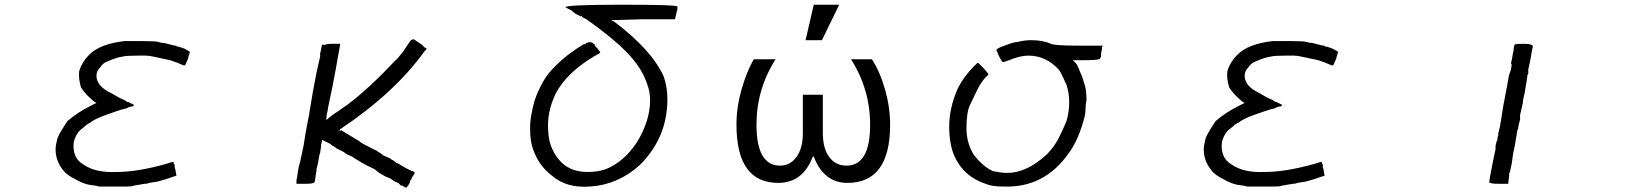

<svg xmlns="http://www.w3.org/2000/svg" viewBox="-20 -782 7044 825"><path d="M589.8 -605.5Q652.3 -605.5 660.2 -601.6L675.8 -597.7H683.6L730.5 -585.9H738.3V-582H746.1L757.8 -578.1L769.5 -574.2Q793 -562.5 796.9 -558.6Q793 -554.7 793 -546.9Q789.1 -539.1 789.1 -535.2Q789.1 -531.2 785.2 -523.4Q777.3 -507.8 777.3 -503.9V-507.8Q777.3 -496.1 761.7 -503.9Q746.1 -511.7 710.9 -523.4Q691.4 -527.3 673.8 -531.2Q656.2 -535.2 636.7 -539.1Q621.1 -543 605.5 -543Q589.8 -543 570.3 -543Q523.4 -543 507.8 -539.1Q480.5 -535.2 445.3 -519.5Q421.9 -511.7 410.2 -492.2Q394.5 -476.6 394.5 -457Q394.5 -418 441.4 -390.6Q457 -382.8 476.6 -371.1Q496.1 -359.4 515.6 -351.6L527.3 -343.8H531.2L539.1 -339.8L554.7 -332V-328.1Q550.8 -324.2 544.9 -324.2Q539.1 -324.2 531.2 -320.3L523.4 -316.4Q503.9 -312.5 482.4 -304.7Q460.9 -296.9 437.5 -289.1Q382.8 -269.5 367.2 -253.9H363.3L355.5 -246.1V-250L343.8 -238.3L324.2 -222.7Q304.7 -203.1 296.9 -171.9Q293 -140.6 302.7 -115.2Q312.5 -89.8 339.8 -74.2Q390.6 -39.1 480.5 -43Q570.3 -43 695.3 -78.1Q714.8 -85.9 726.6 -85.9V-82V-78.1L730.5 -74.2V-70.3V-62.5L734.4 -50.8V-46.9L738.3 -27.3L714.8 -19.5L691.4 -11.7Q675.8 -7.8 664.1 -3.9Q652.3 0 644.5 0L621.1 3.9Q613.3 7.8 601.6 7.8L578.1 11.7L554.7 15.6Q546.9 19.5 527.3 19.5Q507.8 19.5 484.4 19.5H406.2Q394.5 15.6 375 13.7Q355.5 11.7 335.9 3.9Q316.4 -3.9 296.9 -15.6Q273.4 -27.3 257.8 -43Q218.8 -85.9 218.8 -140.6Q218.8 -156.2 226.6 -187.5Q234.4 -207 246.1 -224.6Q257.8 -242.2 269.5 -261.7Q293 -281.2 316.4 -296.9Q339.8 -312.5 371.1 -328.1L394.5 -339.8L386.7 -343.8Q347.7 -375 328.1 -406.2Q316.4 -445.3 320.3 -476.6Q332 -515.6 363.3 -546.9Q410.2 -593.8 515.6 -605.5Z M1781.2 -597.7 1793 -589.8 1796.9 -585.9Q1796.9 -585.9 1804.7 -578.1L1812.5 -574.2V-570.3L1804.7 -562.5Q1675.8 -382.8 1441.4 -226.6L1437.5 -222.7Q1441.4 -222.7 1445.3 -218.8V-222.7L1523.4 -175.8Q1531.2 -168 1546.9 -160.2L1570.3 -148.4L1601.6 -132.8L1605.5 -128.9L1613.3 -125L1628.9 -113.3L1656.2 -101.6Q1664.1 -93.8 1668 -93.8Q1675.8 -89.8 1687.5 -78.1V-82L1699.2 -74.2L1718.8 -62.5Q1722.7 -62.5 1722.7 -60.5Q1722.7 -58.6 1726.6 -58.6L1742.2 -50.8L1750 -46.9Q1753.9 -46.9 1755.9 -44.9Q1757.8 -43 1761.7 -43V-39.1Q1761.7 -35.2 1750 -19.5Q1750 -15.6 1746.1 -9.8Q1742.2 -3.9 1742.2 -7.8V0Q1734.4 15.6 1730.5 19.5L1726.6 23.4H1718.8Q1718.8 19.5 1714.8 19.5Q1710.9 19.5 1710.9 15.6H1703.1L1699.2 11.7L1695.3 7.8L1691.4 3.9Q1687.5 3.9 1685.5 2Q1683.6 0 1679.7 0L1656.2 -15.6L1636.7 -23.4L1609.4 -39.1L1589.8 -54.7L1574.2 -62.5Q1539.1 -78.1 1492.2 -109.4Q1484.4 -113.3 1474.6 -117.2Q1464.8 -121.1 1457 -128.9L1425.8 -144.5Q1418 -152.3 1412.1 -154.3Q1406.2 -156.2 1398.4 -164.1L1367.2 -179.7H1363.3V-171.9V-175.8V-171.9L1359.4 -160.2V-152.3L1355.5 -125Q1351.6 -117.2 1349.6 -99.6Q1347.7 -82 1339.8 -54.7V-46.9Q1335.9 -27.3 1334 -11.7Q1332 3.9 1332 0Q1328.1 7.8 1293 7.8H1253.9V3.9V-7.8Q1257.8 -23.4 1259.8 -43Q1261.7 -62.5 1269.5 -85.9L1285.2 -160.2Q1293 -214.8 1300.8 -252Q1308.6 -289.1 1312.5 -316.4L1324.2 -386.7L1339.8 -468.8L1355.5 -539.1V-550.8Q1359.4 -570.3 1361.3 -578.1Q1363.3 -585.9 1363.3 -589.8H1371.1H1375H1378.9Q1386.7 -593.8 1402.3 -593.8H1441.4V-589.8Q1433.6 -546.9 1421.9 -480.5Q1410.2 -414.1 1390.6 -324.2L1386.7 -300.8Q1382.8 -289.1 1382.8 -281.2V-273.4V-269.5L1378.9 -265.6L1386.7 -269.5Q1398.4 -281.2 1410.2 -289.1L1433.6 -304.7L1472.7 -332Q1519.5 -367.2 1570.3 -414.1Q1621.1 -460.9 1675.8 -519.5Q1683.6 -523.4 1710.9 -558.6L1718.8 -570.3L1742.2 -605.5Q1750 -613.3 1757.8 -613.3Z M2648.4 -761.7Q2890.6 -761.7 2890.6 -753.9V-742.2L2886.7 -726.6L2882.8 -710.9Q2882.8 -703.1 2878.9 -699.2H2738.3L2609.4 -695.3Q2609.4 -691.4 2613.3 -691.4Q2617.2 -691.4 2617.2 -689.5Q2617.2 -687.5 2621.1 -687.5Q2781.2 -566.4 2832 -453.1Q2839.8 -429.7 2843.8 -406.2Q2847.7 -382.8 2847.7 -355.5Q2847.7 -191.4 2730.5 -74.2Q2636.7 11.7 2515.6 19.5Q2414.1 27.3 2351.6 -27.3Q2289.1 -74.2 2265.6 -156.2Q2257.8 -187.5 2257.8 -230.5Q2257.8 -269.5 2265.6 -300.8Q2273.4 -347.7 2293 -390.6Q2312.5 -433.6 2335.9 -464.8Q2394.5 -535.2 2484.4 -589.8L2492.2 -593.8V-589.8L2500 -597.7Q2519.5 -605.5 2531.2 -593.8L2535.2 -589.8L2539.1 -582L2546.9 -574.2L2558.6 -558.6V-554.7L2531.2 -539.1Q2414.1 -468.8 2367.2 -378.9Q2328.1 -296.9 2335.9 -214.8Q2339.8 -136.7 2394.5 -82Q2437.5 -43 2503.9 -43Q2546.9 -43 2582 -54.7Q2660.2 -85.9 2714.8 -168Q2742.2 -210.9 2757.8 -257.8Q2773.4 -304.7 2773.4 -351.6Q2773.4 -386.7 2761.7 -418Q2738.3 -492.2 2668 -562.5Q2636.7 -593.8 2595.7 -627Q2554.7 -660.2 2500 -699.2L2484.4 -707L2476.6 -714.8V-710.9L2453.1 -722.7L2433.6 -738.3L2410.2 -750Q2402.3 -761.7 2648.4 -761.7Z M3324.2 3.9Q3144.5 3.9 3144.5 -246.1Q3144.5 -320.3 3166 -396.5Q3187.5 -472.7 3218.8 -527.3H3312.5Q3230.5 -398.4 3230.5 -246.1Q3230.5 -70.3 3332 -70.3Q3375 -70.3 3402.3 -107.4Q3429.7 -144.5 3429.7 -210.9V-375H3515.6V-210.9Q3515.6 -144.5 3543 -107.4Q3570.3 -70.3 3617.2 -70.3Q3718.8 -70.3 3718.8 -246.1Q3718.8 -398.4 3636.7 -527.3H3726.6Q3761.7 -472.7 3783.2 -396.5Q3804.7 -320.3 3804.7 -246.1Q3804.7 3.9 3621.1 3.9Q3519.5 3.9 3476.6 -109.4H3472.7Q3429.7 3.9 3324.2 3.9ZM3476.6 -761.7H3585.9L3511.7 -609.4H3441.4Z M4496.1 -593.8Q4511.7 -585.9 4613.3 -585.9H4718.8L4714.8 -578.1V-570.3L4710.9 -550.8V-535.2H4707V-531.2Q4707 -523.4 4644.5 -523.4H4617.2H4589.8Q4589.8 -523.4 4597.7 -515.6L4601.6 -511.7Q4609.4 -503.9 4621.1 -472.7Q4628.9 -457 4632.8 -443.4Q4636.7 -429.7 4640.6 -418Q4644.5 -406.2 4646.5 -390.6Q4648.4 -375 4648.4 -351.6Q4644.5 -332 4644.5 -314.5Q4644.5 -296.9 4640.6 -281.2Q4628.9 -234.4 4611.3 -193.4Q4593.8 -152.3 4570.3 -121.1Q4464.8 27.3 4289.1 19.5Q4242.2 19.5 4214.8 7.8Q4121.1 -23.4 4082 -109.4Q4058.6 -160.2 4058.6 -238.3Q4058.6 -316.4 4093.8 -398.4Q4109.4 -429.7 4127 -453.1Q4144.5 -476.6 4164.1 -496.1L4179.7 -511.7H4183.6L4207 -488.3L4226.6 -464.8V-460.9L4210.9 -445.3Q4191.4 -421.9 4177.7 -392.6Q4164.1 -363.3 4148.4 -332Q4132.8 -300.8 4132.8 -230.5Q4132.8 -168 4164.1 -117.2Q4203.1 -66.4 4246.1 -46.9Q4265.6 -43 4279.3 -41Q4293 -39.1 4308.6 -39.1Q4390.6 -39.1 4476.6 -117.2Q4507.8 -148.4 4527.3 -185.5Q4546.9 -222.7 4562.5 -261.7Q4574.2 -300.8 4574.2 -343.8Q4574.2 -382.8 4562.5 -418Q4554.7 -433.6 4546.9 -451.2Q4539.1 -468.8 4531.2 -480.5Q4476.6 -543 4398.4 -543Q4363.3 -543 4316.4 -523.4L4293 -515.6H4289.1Q4285.2 -515.6 4273.4 -539.1Q4265.6 -554.7 4265.6 -558.6Q4261.7 -562.5 4261.7 -566.4Q4261.7 -574.2 4296.9 -585.9Q4335.9 -601.6 4351.6 -601.6Q4382.8 -609.4 4410.2 -609.4Q4460.9 -609.4 4496.1 -593.8Z M5523.4 -605.5Q5585.9 -605.5 5593.8 -601.6L5609.4 -597.7H5617.2L5664.1 -585.9H5671.9V-582H5679.7L5691.4 -578.1L5703.1 -574.2Q5726.6 -562.5 5730.5 -558.6Q5726.6 -554.7 5726.6 -546.9Q5722.7 -539.1 5722.7 -535.2Q5722.7 -531.2 5718.8 -523.4Q5710.9 -507.8 5710.9 -503.9V-507.8Q5710.9 -496.1 5695.3 -503.9Q5679.7 -511.7 5644.5 -523.4Q5625 -527.3 5607.4 -531.2Q5589.8 -535.2 5570.3 -539.1Q5554.7 -543 5539.1 -543Q5523.4 -543 5503.9 -543Q5457 -543 5441.4 -539.1Q5414.1 -535.2 5378.9 -519.5Q5355.5 -511.7 5343.8 -492.2Q5328.1 -476.6 5328.1 -457Q5328.1 -418 5375 -390.6Q5390.6 -382.8 5410.2 -371.1Q5429.7 -359.4 5449.2 -351.6L5460.9 -343.8H5464.8L5472.7 -339.8L5488.3 -332V-328.1Q5484.4 -324.2 5478.5 -324.2Q5472.7 -324.2 5464.8 -320.3L5457 -316.4Q5437.5 -312.5 5416 -304.7Q5394.5 -296.9 5371.1 -289.1Q5316.4 -269.5 5300.8 -253.9H5296.9L5289.1 -246.1V-250L5277.3 -238.3L5257.8 -222.7Q5238.3 -203.1 5230.5 -171.9Q5226.6 -140.6 5236.3 -115.2Q5246.1 -89.8 5273.4 -74.2Q5324.2 -39.1 5414.1 -43Q5503.9 -43 5628.9 -78.1Q5648.4 -85.9 5660.2 -85.9V-82V-78.1L5664.1 -74.2V-70.3V-62.5L5668 -50.8V-46.9L5671.9 -27.3L5648.4 -19.5L5625 -11.7Q5609.4 -7.8 5597.7 -3.9Q5585.9 0 5578.1 0L5554.7 3.9Q5546.9 7.8 5535.2 7.8L5511.7 11.7L5488.3 15.6Q5480.5 19.5 5460.9 19.5Q5441.4 19.5 5418 19.5H5339.8Q5328.1 15.6 5308.6 13.7Q5289.1 11.7 5269.5 3.9Q5250 -3.9 5230.5 -15.6Q5207 -27.3 5191.4 -43Q5152.3 -85.9 5152.3 -140.6Q5152.3 -156.2 5160.2 -187.5Q5168 -207 5179.7 -224.6Q5191.4 -242.2 5203.1 -261.7Q5226.6 -281.2 5250 -296.9Q5273.4 -312.5 5304.7 -328.1L5328.1 -339.8L5320.3 -343.8Q5281.2 -375 5261.7 -406.2Q5250 -445.3 5253.9 -476.6Q5265.6 -515.6 5296.9 -546.9Q5343.8 -593.8 5449.2 -605.5Z M6527.3 -593.8Q6566.4 -593.8 6566.4 -582Q6562.5 -566.4 6558.6 -541Q6554.7 -515.6 6546.9 -484.4V-468.8Q6546.9 -464.8 6544.9 -462.9Q6543 -460.9 6543 -457L6539.1 -429.7L6531.2 -382.8Q6523.4 -351.6 6523.4 -339.8L6515.6 -304.7L6511.7 -289.1V-281.2V-273.4V-269.5L6503.9 -238.3V-230.5L6500 -222.7L6496.1 -199.2L6492.2 -175.8L6488.3 -152.3Q6480.5 -121.1 6478.5 -99.6Q6476.6 -78.1 6472.7 -66.4L6468.8 -46.9V-43L6464.8 -39.1V-27.3L6460.9 3.9V7.8H6421.9Q6378.9 7.8 6378.9 0Q6378.9 -7.8 6398.4 -105.5L6406.2 -140.6V-156.2L6410.2 -171.9Q6410.2 -175.8 6414.1 -179.7V-183.6Q6414.1 -191.4 6416 -195.3Q6418 -199.2 6418 -203.1V-210.9Q6425.8 -234.4 6431.6 -277.3Q6437.5 -320.3 6449.2 -378.9L6453.1 -398.4Q6457 -418 6459 -431.6Q6460.9 -445.3 6464.8 -460.9Q6472.7 -480.5 6474.6 -496.1Q6476.6 -511.7 6472.7 -507.8V-511.7L6476.6 -527.3L6480.5 -550.8Q6484.4 -566.4 6484.4 -574.2Q6484.4 -582 6488.3 -589.8Q6488.3 -593.8 6527.3 -593.8Z"/></svg>

Font: 和音 by 宁静之雨，公众号njzyshare
Style: Regular
Weight: 400
Designer: Steve Matteson
Foundry: Ascender Corporation
Version: Version 6.00;June 8, 2018;FontCreator 11.0.0.2388 32-bit